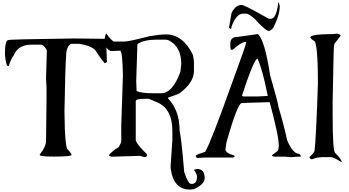

<svg xmlns="http://www.w3.org/2000/svg" viewBox="-20 -1279 2868 1578"><path d="M592.8 -962.9Q47.9 -956.1 47.9 -949.2Q20.5 -949.2 20.5 -831.1Q29.3 -736.3 44.9 -736.3H51.8Q68.4 -792 92.8 -824.2Q129.9 -912.1 238.3 -912.1H313.5Q341.8 -912.1 365.2 -864.3L358.4 -634.8L362.3 -560.5V-452.1L358.4 -120.1Q358.4 -75.2 306.6 -8.8V-5.9Q306.6 7.8 417 7.8H426.8Q568.4 7.8 568.4 -5.9Q568.4 -15.6 541 -46.9Q512.7 -46.9 509.8 -360.4Q516.6 -748 523.4 -814.5Q523.4 -899.4 565.4 -918.9H630.9Q722.7 -905.3 761.7 -868.2Q817.4 -783.2 840.8 -759.8H844.7L858.4 -769.5L854.5 -888.7L861.3 -949.2L837.9 -960Z M836.9 -941.4H840.8Q840.8 -883.8 888.7 -859.4L966.8 -862.3Q986.3 -862.3 990.2 -660.2L976.6 -250V-117.2Q976.6 -107.4 956.1 -70.3Q913.1 -45.9 875 -4.9Q875 1 896.5 8.8L1129.9 2L1168.9 12.7Q1185.5 12.7 1189.5 -4.9H1186.5V-12.7Q1104.5 -91.8 1095.7 -127V-448.2Q1095.7 -466.8 1168.9 -466.8H1204.1L1256.8 -444.3Q1396.5 -394.5 1396.5 -204.1V-124L1382.8 77.1V106.4Q1406.2 279.3 1543 279.3L1574.2 275.4Q1662.1 235.4 1662.1 185.5Q1662.1 109.4 1598.6 109.4L1574.2 117.2Q1598.6 153.3 1598.6 168V178.7Q1598.6 223.6 1564.5 232.4H1550.8Q1526.4 232.4 1494.1 135.7Q1470.7 -141.6 1456.1 -207Q1456.1 -371.1 1361.3 -469.7V-476.6Q1433.6 -500 1456.1 -512.7Q1574.2 -600.6 1574.2 -696.3V-753.9Q1574.2 -794.9 1564.5 -830.1Q1482.4 -996.1 1343.8 -996.1Q1293 -996.1 1208 -981.4Q1040 -937.5 1001 -937.5H914.1Q886.7 -956.1 854.5 -1002.9Q845.7 -1002.9 836.9 -941.4ZM1109.4 -917Q1163.1 -953.1 1267.6 -953.1H1343.8L1365.2 -948.2Q1469.7 -896.5 1469.7 -753.9L1462.9 -689.5Q1398.4 -512.7 1305.7 -512.7H1235.4Q1141.6 -512.7 1102.5 -531.2L1099.6 -614.3Z M1932.6 -975.6Q1873 -975.6 1873 -920.9V-893.6L1877 -870.1H1892.6Q1965.8 -934.6 1996.1 -934.6H2004.9Q2004.9 -917 1888.7 -601.6Q1710.9 -102.5 1666 -31.2Q1599.6 -10.7 1589.8 -1V5.9L1597.7 19.5L1666 15.6H1896.5L1909.2 8.8L1904.3 -1Q1833 -21.5 1833 -51.8L1840.8 -106.4Q1931.6 -432.6 1968.8 -432.6L2196.3 -439.5Q2271.5 -163.1 2271.5 -79.1L2267.6 -47.9Q2267.6 -40 2215.8 -3.9V-1Q2218.8 8.8 2248 8.8H2323.2L2375 12.7L2418.9 8.8H2451.2V-1L2439.5 -14.6Q2386.7 -14.6 2339.8 -127Q2313.5 -250 2267.6 -404.3Q2267.6 -425.8 2200.2 -660.2Q2156.2 -948.2 2099.6 -999ZM1968.8 -493.2Q2060.5 -775.4 2092.8 -795.9H2096.7Q2136.7 -711.9 2179.7 -496.1V-490.2L2099.6 -486.3H1976.6ZM2270.5 -1258.8Q2263.7 -1258.8 2263.7 -1231.4Q2247.1 -1124 2204.1 -1124L2186.5 -1126Q1989.3 -1238.3 1966.8 -1238.3Q1915 -1238.3 1882.8 -1171.9L1862.3 -1051.8L1874 -1042Q1882.8 -1042 1882.8 -1059.6Q1920.9 -1167 1979.5 -1167H2002Q2024.4 -1167 2071.3 -1126Q2164.1 -1024.4 2190.4 -1024.4Q2206.1 -1028.3 2225.6 -1049.8Q2279.3 -1154.3 2279.3 -1231.4Z M2721.7 -999Q2530.3 -999 2530.3 -970.7Q2543 -952.1 2557.6 -945.3Q2592.8 -945.3 2592.8 -593.8Q2585.9 -370.1 2578.1 -225.6Q2571.3 -88.9 2565.4 -41Q2565.4 -27.3 2522.5 12.7Q2531.2 30.3 2542 30.3Q2588.9 12.7 2627.9 12.7H2702.1Q2720.7 12.7 2784.2 51.8H2788.1Q2788.1 32.2 2737.3 -19.5Q2713.9 -19.5 2713.9 -332V-443.4L2721.7 -827.1Q2721.7 -899.4 2729.5 -920.9L2780.3 -985.4Q2771.5 -1000 2749 -1002.9Z"/></svg>

Font: Elementary Gothic 
Style: Regular
Weight: 400
Designer: Bill Roach / W.K. Roach
Version: Version 1.00 April 18, 2012, initial release